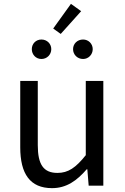

<svg xmlns="http://www.w3.org/2000/svg" viewBox="-20 -963 647 996"><path d="M295 -787 401 -905 348 -943 256 -815ZM195 -657C224 -657 246 -680 246 -708C246 -736 224 -758 195 -758C166 -758 145 -736 145 -708C145 -680 166 -657 195 -657ZM411 -657C439 -657 461 -680 461 -708C461 -736 439 -758 411 -758C381 -758 359 -736 359 -708C359 -680 381 -657 411 -657ZM250 13C325 13 379 -26 430 -85H433L440 0H516V-543H425V-158C373 -93 334 -66 278 -66C206 -66 176 -109 176 -210V-543H85V-199C85 -61 136 13 250 13Z"/></svg>

Font: Noto Sans JP
Style: Regular
Weight: 400
Designer: Ryoko NISHIZUKA  (kana, bopomofo & ideographs); Paul D. Hunt (Latin, Greek & Cyrillic); Sandoll Communications , Soo-you
Foundry: Adobe
Version: Version 2.002;hotconv 1.0.116;makeotfexe 2.5.65601